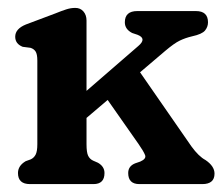

<svg xmlns="http://www.w3.org/2000/svg" viewBox="-20 -466 564 486"><path d="M56 0Q25.5 0 25.5 -28Q25.5 -46.5 45 -58L57.5 -62.5Q65.5 -66 70 -74.2Q74.5 -82.5 74.5 -101V-312.5Q74.5 -329 70 -335.8Q65.5 -342.5 57 -345L37.5 -347.5Q18.5 -355 18.5 -373Q18.5 -393 45.5 -404L120 -432Q136 -438.5 147.5 -442.2Q159 -446 170.5 -446Q183.5 -446 191.2 -437Q199 -428 199 -414V-236L330 -349.5Q352.5 -368.5 328 -378L314.5 -382.5Q296 -392 296 -409.5Q296 -438 327.5 -438H476Q506.5 -438 506.5 -409.5Q506.5 -398 499 -388.8Q491.5 -379.5 466 -374Q449 -370 435 -363.2Q421 -356.5 398 -337L334.5 -283L464.5 -95.5Q483 -70 500 -61Q523 -45.5 523 -26.5Q523 0 492 0H333Q304.5 0 304.5 -28Q304.5 -45.5 322 -52.5L335 -57Q351 -64 347.2 -73.5Q343.5 -83 331 -101L252.5 -213L199 -167.5V-101Q199 -80.5 203 -72Q207 -63.5 215.5 -59.5L228 -54Q244.5 -44.5 244.5 -28Q244.5 0 216.5 0Z"/></svg>

Font: Fraunces 144pt S100 SemiBold
Style: Regular
Weight: 600
Version: Version 1.000; ttfautohint (v1.8.3)